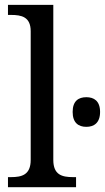

<svg xmlns="http://www.w3.org/2000/svg" viewBox="-20 -780 437 800"><path d="M25.9 -42H13.2V0H296.9V-42H284.2C237.8 -42 202.1 -51.8 202.1 -113.8V-759.8H13.2V-717.8H25.9C69.3 -717.8 107.9 -710 107.9 -649.9V-113.8C107.9 -51.3 70.8 -42 25.9 -42ZM282.7 -313.5C282.7 -268.1 307.1 -251.5 339.8 -251.5C371.1 -251.5 397 -267.6 397 -313.5C397 -359.9 371.1 -375 339.8 -375C307.6 -375 282.7 -359.9 282.7 -313.5Z"/></svg>

Font: The Erased English
Style: Regular
Weight: 400
Designer: Monotype Design team + ligartures altered by 180 Amsterdam
Foundry: Monotype Imaging Inc.
Version: Version 1.030;Glyphs 3.1.2 (3151)